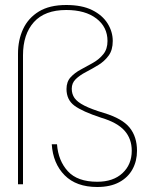

<svg xmlns="http://www.w3.org/2000/svg" viewBox="-20 -737 589 768"><path d="M369 11Q285 11 238.5 -36Q192 -83 187 -160H208Q213 -94 251.5 -52Q290 -10 369 -10Q433 -10 470 -44.5Q507 -79 507 -134Q507 -182 478 -214.5Q449 -247 385 -266Q309 -291 277.5 -314.5Q246 -338 246 -381Q246 -410 262.5 -428Q279 -446 303.5 -459Q328 -472 352.5 -486Q377 -500 393.5 -520.5Q410 -541 410 -573Q410 -629 365.5 -663Q321 -697 245 -697Q159 -697 115.5 -648.5Q72 -600 72 -516V0H52V-522Q52 -577 72.5 -621Q93 -665 135.5 -691Q178 -717 245 -717Q308 -717 349 -696.5Q390 -676 410.5 -643Q431 -610 431 -573Q431 -537 414.5 -514.5Q398 -492 373.5 -477Q349 -462 324 -449Q299 -436 283 -420.5Q267 -405 267 -382Q267 -361 278 -345Q289 -329 317.5 -314.5Q346 -300 396 -285Q469 -263 498.5 -226.5Q528 -190 528 -134Q528 -93 510 -60Q492 -27 456.5 -8Q421 11 369 11Z"/></svg>

Font: DM Sans 36pt Thin
Style: Regular
Weight: 250
Designer: Colophon Foundry, Jonny Pinhorn
Foundry: Colophon Foundry
Version: Version 4.004;gftools[0.9.30]